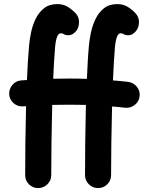

<svg xmlns="http://www.w3.org/2000/svg" viewBox="-20 -871 736 957"><path d="M326.7 -479.5Q370.1 -479.5 413.1 -478Q415 -524.4 417.5 -566.7Q419.9 -608.9 423.3 -644.5Q425.8 -672.4 433.1 -707.8Q440.4 -743.2 455.8 -775.6Q471.2 -808.1 497.6 -829.3Q523.9 -850.6 564.5 -850.6Q595.2 -850.6 618.4 -835.7Q641.6 -820.8 657.7 -802.2Q673.8 -783.7 672.6 -757.8Q671.4 -731.9 658.2 -716.8Q643.6 -699.7 630.6 -696.8Q617.7 -693.8 603.5 -697.3Q590.8 -705.1 581.1 -705.1Q559.1 -705.1 552.7 -633.3Q549.8 -599.1 547.4 -557.6Q544.9 -516.1 543 -470.2Q581.1 -467.3 618.7 -462.9Q645 -459.5 662.1 -438.5Q679.2 -417.5 675.8 -391.1Q672.9 -364.7 651.4 -347.9Q629.9 -331.1 603.5 -334Q571.3 -337.9 538.6 -340.3Q536.1 -247.6 534.9 -157Q533.7 -66.4 533.7 2Q533.7 28.8 514.6 47.6Q495.6 66.4 468.8 66.4Q441.9 66.4 422.9 47.6Q403.8 28.8 403.8 2Q403.8 -67.9 404.8 -160.2Q405.8 -252.4 408.2 -348.1Q368.7 -349.1 326.7 -349.1Q282.7 -349.1 240.2 -348.1Q237.8 -253.4 236.6 -160.4Q235.4 -67.4 235.4 2Q235.4 28.8 216.1 47.6Q196.8 66.4 169.9 66.4Q143.1 66.4 124.3 47.6Q105.5 28.8 105.5 2Q105.5 -66.9 106.4 -157.5Q107.4 -248 109.9 -341.8Q103 -341.3 95.7 -340.8Q68.8 -338.9 48.3 -356.2Q27.8 -373.5 25.9 -400.4Q24.4 -427.2 41.7 -447.8Q59.1 -468.3 85.9 -470.2Q100.1 -471.2 114.3 -472.2Q116.2 -520 118.9 -563.7Q121.6 -607.4 125 -644.5Q127.4 -672.4 134.5 -707.8Q141.6 -743.2 157 -775.6Q172.4 -808.1 198.7 -829.3Q225.1 -850.6 265.6 -850.6Q296.9 -850.6 319.8 -835.7Q342.8 -820.8 359.4 -802.2Q375 -783.7 373.8 -757.8Q372.6 -731.9 359.9 -716.8Q344.7 -699.7 332 -696.8Q319.3 -693.8 305.2 -697.3Q292.5 -705.1 282.7 -705.1Q260.3 -705.1 254.4 -633.3Q251.5 -600.6 249.3 -561.3Q247.1 -522 245.1 -478.5Q286.6 -479.5 326.7 -479.5Z"/></svg>

Font: Mikhak-FD Bold
Style: Regular
Weight: 700
Designer: Amin Abedi
Version: Version 3.3